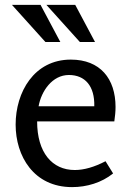

<svg xmlns="http://www.w3.org/2000/svg" viewBox="-20 -753 534 786"><path d="M288 -733H170L307 -581H369ZM146 -733H29L166 -581H227ZM270 -509C119 -509 44 -375 44 -243C44 -114 118 13 275 13C335 13 396 -5 443 -43L412 -93C366 -69 324 -57 286 -57C193 -57 132 -129 132 -256H448C451 -277 453 -296 453 -315C453 -431 390 -509 270 -509ZM262 -446C328 -446 368 -401 366 -318H138C149 -380 194 -446 262 -446Z"/></svg>

Font: Rosario
Style: Regular
Weight: 400
Designer: Hector Gatti
Foundry: Omnibus Type
Version: Version 1.100